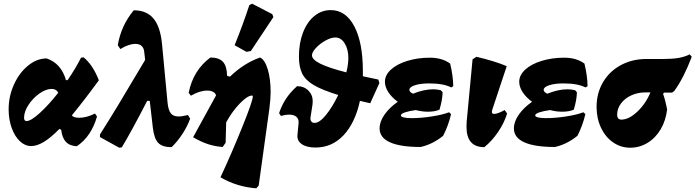

<svg xmlns="http://www.w3.org/2000/svg" viewBox="-20 -793 3785 1045"><path d="M411 -152Q451 -152 497 -175L508 -159Q477 -50 398 3Q359 1 338.5 -21Q318 -43 313 -87L303 -91Q256 -43 218.5 -20.5Q181 2 150 2Q116 2 88 -24.5Q60 -51 43.5 -97Q27 -143 27 -198Q27 -269 56 -333Q85 -397 133 -436Q181 -475 234 -475Q313 -448 339 -357H348Q390 -418 421 -479L435 -481Q486 -439 518 -356Q440 -249 371 -165Q381 -152 411 -152ZM297 -288Q287 -309 261 -309Q230 -309 194.5 -284Q159 -259 135 -222Q111 -185 111 -153Q111 -134 124 -134Q148 -134 195.5 -177Q243 -220 297 -288Z M1015 -147Q999 -104 972.5 -63.5Q946 -23 914 8Q864 8 841.5 -15Q819 -38 812 -97L795 -244H781Q695 -77 643 9L629 11L524 -47V-61Q616 -206 742 -420L770 -467L765 -510Q761 -554 716 -554Q681 -554 635 -526L621 -547Q639 -654 708 -737Q778 -737 815.5 -692Q853 -647 862 -552L892 -234Q896 -194 909.5 -176.5Q923 -159 952 -159Q971 -159 1003 -167Z M1453 -292Q1453 -255 1446 -201L1388 217L1375 232Q1269 224 1180 172Q1241 41 1298.5 -101.5Q1356 -244 1356 -268Q1356 -273 1352 -273Q1327 -273 1285 -229.5Q1243 -186 1211 -127L1208 -16L1192 7Q1150 4 1112 -8.5Q1074 -21 1031 -46L1156 -274Q1152 -287 1139 -293.5Q1126 -300 1108 -300Q1067 -300 1019 -272L1007 -288Q1031 -410 1125 -480Q1172 -480 1193.5 -456.5Q1215 -433 1216 -380L1232 -376Q1306 -448 1395 -480Q1421 -469 1437 -416.5Q1453 -364 1453 -292ZM1345 -515 1321 -511 1257 -547Q1302 -658 1337 -765L1352 -773L1462 -716L1468 -700Z M1995 -231Q1981 -235 1939 -244Q1913 -124 1850 -57Q1787 10 1697 10Q1649 10 1622.5 -8.5Q1596 -27 1599 -58L1605 -123Q1607 -145 1593.5 -157Q1580 -169 1554 -169Q1533 -169 1509 -162L1499 -177Q1527 -263 1597 -324Q1634 -324 1658 -300.5Q1682 -277 1682 -242Q1682 -231 1681 -225L1670 -154Q1668 -141 1674 -132.5Q1680 -124 1692 -124Q1719 -124 1754 -167Q1789 -210 1821 -276Q1733 -303 1687.5 -330Q1642 -357 1624.5 -393Q1607 -429 1607 -485Q1607 -558 1629 -615.5Q1651 -673 1690.5 -705.5Q1730 -738 1780 -738Q1862 -738 1908.5 -649.5Q1955 -561 1955 -406V-378L2039 -360L2045 -341ZM1865 -399Q1876 -443 1876 -477Q1876 -525 1856 -557Q1836 -589 1805 -589Q1782 -589 1752 -572.5Q1722 -556 1700 -532.5Q1678 -509 1678 -492Q1678 -469 1723 -446.5Q1768 -424 1865 -399Z M2208 -304Q2208 -292 2228 -283Q2287 -307 2338 -307Q2357 -307 2379 -302L2389 -291Q2388 -249 2372 -196Q2346 -185 2309 -185Q2276 -185 2243 -194Q2207 -189 2184.5 -181.5Q2162 -174 2162 -165Q2162 -158 2177 -154Q2192 -150 2220 -150Q2270 -150 2329 -159Q2388 -168 2424 -182L2435 -172Q2421 -111 2392 -54Q2334 -7 2269 7Q2159 7 2102.5 -18.5Q2046 -44 2046 -94Q2046 -131 2073 -169.5Q2100 -208 2145 -239Q2112 -263 2093.5 -291.5Q2075 -320 2075 -348Q2075 -384 2107.5 -414Q2140 -444 2196.5 -461.5Q2253 -479 2320 -479Q2386 -479 2430 -447Q2446 -381 2447 -324L2436 -317Q2394 -339 2316 -339Q2268 -339 2238 -329Q2208 -319 2208 -304Z M2519 -103Q2519 -121 2520 -131L2552 -470L2573 -484Q2671 -461 2738 -433L2659 -195Q2657 -187 2657 -184Q2657 -173 2670 -173Q2688 -173 2727 -194L2740 -175Q2724 -123 2690.5 -74Q2657 -25 2616 8Q2519 8 2519 -103Z M2939 -304Q2939 -292 2959 -283Q3018 -307 3069 -307Q3088 -307 3110 -302L3120 -291Q3119 -249 3103 -196Q3077 -185 3040 -185Q3007 -185 2974 -194Q2938 -189 2915.5 -181.5Q2893 -174 2893 -165Q2893 -158 2908 -154Q2923 -150 2951 -150Q3001 -150 3060 -159Q3119 -168 3155 -182L3166 -172Q3152 -111 3123 -54Q3065 -7 3000 7Q2890 7 2833.5 -18.5Q2777 -44 2777 -94Q2777 -131 2804 -169.5Q2831 -208 2876 -239Q2843 -263 2824.5 -291.5Q2806 -320 2806 -348Q2806 -384 2838.5 -414Q2871 -444 2927.5 -461.5Q2984 -479 3051 -479Q3117 -479 3161 -447Q3177 -381 3178 -324L3167 -317Q3125 -339 3047 -339Q2999 -339 2969 -329Q2939 -319 2939 -304Z M3745 -484Q3701 -368 3650 -298L3638 -289H3594L3589 -282Q3602 -245 3611 -198Q3604 -137 3576 -89.5Q3548 -42 3504.5 -15.5Q3461 11 3410 11Q3359 11 3317 -18Q3275 -47 3251 -98Q3227 -149 3227 -211Q3227 -286 3262 -345.5Q3297 -405 3359 -438.5Q3421 -472 3499 -472H3590Q3639 -472 3672 -477.5Q3705 -483 3734 -497ZM3520 -290H3491Q3451 -290 3416 -274Q3381 -258 3360 -230Q3339 -202 3339 -169Q3339 -142 3362 -142Q3403 -142 3449 -185.5Q3495 -229 3520 -290Z"/></svg>

Font: Alegreya Black
Style: Italic
Weight: 900
Italic angle: -7°
Designer: Juan Pablo del Peral
Foundry: Huerta Tipografica
Version: Version 2.007; ttfautohint (v1.6)